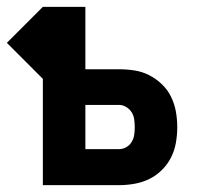

<svg xmlns="http://www.w3.org/2000/svg" viewBox="-67 -540 587 560"><path d="M58 0V-310L-47 -415L58 -520H182V-338H280Q303 -338 325.5 -334.5Q348 -331 368.5 -320.5Q389 -310 405.5 -294Q422 -278 432 -257.5Q442 -237 446 -214.5Q450 -192 450 -169Q450 -146 446 -123.5Q442 -101 432 -81Q422 -61 405.5 -44.5Q389 -28 368.5 -18Q348 -8 325.5 -4Q303 0 280 0ZM280 -105Q291 -105 301 -110.5Q311 -116 317 -126Q323 -136 324.5 -147Q326 -158 326 -169Q326 -180 324.5 -191.5Q323 -203 317 -212.5Q311 -222 301 -228Q291 -234 280 -234H182V-105Z"/></svg>

Font: Iosevka SS18 Extrabold
Style: Regular
Weight: 800
Monospace: yes
Designer: Belleve Invis
Foundry: Belleve Invis
Version: Version 25.1.1; ttfautohint (v1.8.4)